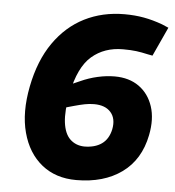

<svg xmlns="http://www.w3.org/2000/svg" viewBox="-52 -758 743 816"><g transform="rotate(5 319.5 -350.0)"><path d="M303 10Q215 10 155.5 -38Q96 -86 73 -171.5Q50 -257 72 -369Q94 -481 147 -557Q200 -633 276.5 -671.5Q353 -710 447 -710Q491 -710 529.5 -703Q568 -696 609 -681L637 -669L580 -545L559 -549Q533 -555 510 -558Q487 -561 453 -561Q374 -561 320 -514.5Q266 -468 243 -354Q228 -278 234 -230Q240 -182 264 -159Q288 -136 324 -135Q370 -135 399 -155.5Q428 -176 437 -218Q446 -264 422.5 -291Q399 -318 351 -318Q331 -318 311 -314Q291 -310 266 -303L216 -289L219 -382L283 -410Q318 -426 355.5 -434.5Q393 -443 428 -443Q490 -443 532 -413Q574 -383 591.5 -330Q609 -277 595 -207Q574 -101 497 -45.5Q420 10 303 10Z"/></g></svg>

Font: REM
Style: Bold Italic
Weight: 700
Italic angle: -11°
Designer: Octavio Pardo
Foundry: Ashler Design
Version: Version 1.005;gftools[0.9.28]